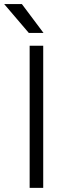

<svg xmlns="http://www.w3.org/2000/svg" viewBox="-35 -912 339 932"><path d="M105 -752 -14.6 -892.1H71.3L176.3 -752ZM108.9 0V-689.9H174.8V0Z"/></svg>

Font: HK Grotesk Light
Style: Regular
Weight: 300
Designer: Alfredo Marco Pradil and Stefan Peev
Foundry: Hanken Design Co.
Version: Version 1.045;PS 001.045;hotconv 1.0.88;makeotf.lib2.5.64775